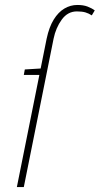

<svg xmlns="http://www.w3.org/2000/svg" viewBox="-20 -754 402 774"><path d="M48 0 168 -598Q178 -645 196.5 -675Q215 -705 239.5 -719.5Q264 -734 292 -734Q316 -734 333 -727.5Q350 -721 362 -712L350 -692Q338 -700 324.5 -704Q311 -708 290 -708Q253 -708 229 -675Q205 -642 196 -598L76 0ZM76 -452 80 -474 146 -478H160L154 -452Z"/></svg>

Font: Source Sans Variable
Style: Italic
Weight: 200
Italic angle: -11°
Designer: Paul D. Hunt
Foundry: Adobe Systems Incorporated
Version: Version 3.006;hotconv 1.0.111;makeotfexe 2.5.65597